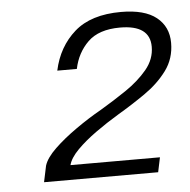

<svg xmlns="http://www.w3.org/2000/svg" viewBox="-40 -783 523 528"><g transform="rotate(-5 221.0 -519.0)"><path d="M61 -295 70.5 -340Q77 -361 102.8 -385.8Q128.5 -410.5 163.8 -435.2Q199 -460 234.5 -480Q270 -501 305.5 -525Q341 -549 364.8 -577.5Q388.5 -606 388.5 -640.5Q388.5 -700.5 306 -700.5Q247.5 -700.5 217.2 -671Q187 -641.5 178 -597.5H124Q138 -662.5 183.8 -702.8Q229.5 -743 312.5 -743Q377.5 -743 410 -717Q442.5 -691 442.5 -646.5Q442.5 -603 418.2 -570.2Q394 -537.5 356.5 -511.5Q319 -485.5 280 -462.5Q247.5 -443 216.8 -421Q186 -399 164.2 -377Q142.5 -355 137.5 -335.5H384.5L376 -295Z"/></g></svg>

Font: Epilogue Light
Style: Italic
Weight: 300
Italic angle: -12°
Designer: Tyler Finck
Foundry: Etcetera Type Co
Version: Version 2.111; ttfautohint (v1.8.3)